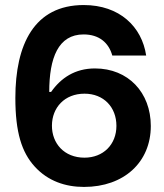

<svg xmlns="http://www.w3.org/2000/svg" viewBox="-20 -736 658 769"><path d="M316.4 12.7C476.6 12.7 584 -86.4 584 -231.4C584 -365.2 493.7 -461.9 360.4 -461.9C280.3 -461.9 224.1 -423.8 184.6 -367.7H177.2C177.2 -504.4 213.4 -598.1 314.9 -598.1C377 -598.1 415.5 -564.9 429.7 -513.7H565.4C548.3 -628.9 459 -715.8 315.4 -715.8C116.7 -715.8 41.5 -557.6 41.5 -343.8C41.5 -206.1 66.9 -126 119.1 -68.8C171.9 -10.7 242.2 12.7 316.4 12.7ZM188 -233.4C188.5 -304.7 238.3 -360.8 318.4 -360.8C395.5 -360.8 446.3 -306.6 446.3 -231.9C446.3 -156.7 393.1 -104.5 318.4 -104.5C236.8 -104.5 187.5 -162.1 188 -233.4Z"/></svg>

Font: Faust Sans Bold
Style: Regular
Weight: 700
Designer: Andreas Faust
Version: Version 1.003;Glyphs 3.1.2 (3151)